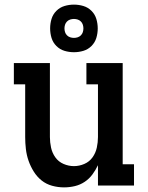

<svg xmlns="http://www.w3.org/2000/svg" viewBox="-20 -803 640 831"><path d="M257 8Q231 8 205.5 1Q180 -6 160 -22Q140 -38 126 -60.5Q112 -83 103.5 -107.5Q95 -132 92 -158Q89 -184 89 -210V-438H40V-530H196V-210Q196 -187 201 -164Q206 -141 219.5 -122Q233 -103 255 -93.5Q277 -84 300 -84Q323 -84 345 -93.5Q367 -103 380.5 -122Q394 -141 399 -164Q404 -187 404 -210V-438H354V-530H511V-92H560V0H404V-88Q394 -67 380 -48Q366 -29 346.5 -16Q327 -3 304 2.5Q281 8 257 8ZM300 -577Q279 -577 259 -583Q239 -589 224 -604Q209 -619 203 -639Q197 -659 197 -680Q197 -701 203 -721Q209 -741 224 -756Q239 -771 259 -777Q279 -783 300 -783Q321 -783 341 -777Q361 -771 376 -756Q391 -741 397 -721Q403 -701 403 -680Q403 -659 397 -639Q391 -619 376 -604Q361 -589 341 -583Q321 -577 300 -577ZM300 -639Q308 -639 316 -641.5Q324 -644 330 -650Q336 -656 338.5 -664Q341 -672 341 -680Q341 -688 338.5 -696Q336 -704 330 -710Q324 -716 316 -718.5Q308 -721 300 -721Q292 -721 284 -718.5Q276 -716 270 -710Q264 -704 261.5 -696Q259 -688 259 -680Q259 -672 261.5 -664Q264 -656 270 -650Q276 -644 284 -641.5Q292 -639 300 -639Z"/></svg>

Font: Iosevka Slab Semibold Extended
Style: Regular
Weight: 600
Width: 7
Monospace: yes
Designer: Belleve Invis
Foundry: Belleve Invis
Version: Version 11.1.0; ttfautohint (v1.8.3)